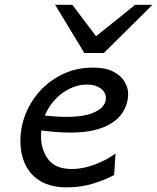

<svg xmlns="http://www.w3.org/2000/svg" viewBox="-20 -786 669 818"><path d="M472.2 -131.8 466.3 -40.5Q427.7 -19.5 376.2 -3.7Q324.7 12.2 265.1 12.2Q198.2 12.2 154.1 -13.4Q109.9 -39.1 88.4 -84Q66.9 -128.9 66.9 -185.5Q66.9 -246.1 89.6 -302Q112.3 -357.9 153.8 -402.1Q195.3 -446.3 252 -472.2Q308.6 -498 377 -498Q429.2 -498 462.2 -481.2Q495.1 -464.4 510.5 -438.5Q525.9 -412.6 525.9 -386.2Q525.9 -341.8 500.7 -304.2Q475.6 -266.6 420.9 -243.9Q366.2 -221.2 277.8 -221.2Q218.3 -221.2 136.2 -232.9V-297.9Q173.8 -293 205.6 -290.5Q237.3 -288.1 263.2 -288.1Q346.2 -288.1 388.7 -310.8Q431.2 -333.5 431.2 -367.7Q431.2 -393.6 408.4 -409.7Q385.7 -425.8 351.6 -425.8Q303.2 -425.8 258.1 -397.7Q212.9 -369.6 183.8 -319.8Q154.8 -270 154.8 -205.1Q154.8 -147.5 185.8 -106.7Q216.8 -65.9 286.6 -65.9Q331.5 -65.9 381.1 -84Q430.7 -102.1 472.2 -131.8ZM214.8 -765.6H288.1L389.2 -631.8L556.2 -765.6H629.4L422.4 -560.1H339.4Z"/></svg>

Font: Andika
Style: Italic
Weight: 400
Italic angle: -14°
Designer: Victor Gaultney, Annie Olsen, Julie Remington, Don Collingsworth, Eric Hays, Becca Hirsbrunner
Foundry: SIL International
Version: Version 6.101